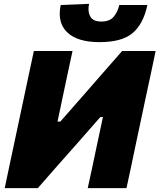

<svg xmlns="http://www.w3.org/2000/svg" viewBox="-20 -978 829 998"><path d="M4.5 0Q16.5 -57 27.5 -109.5Q38.5 -162 53.5 -231.5L105 -473.5Q120 -543.5 131.5 -598.5Q143 -653.5 156 -713H357Q344.5 -656 333 -601.5Q321.5 -546.5 306.5 -476.5L279 -346H293.5L415.5 -485Q463.5 -540 512 -595.5Q560.5 -651 615 -713H789Q776.5 -654 765 -599Q753 -544 738 -473.5L686.5 -231Q672 -162 661 -109.5Q649.5 -57 637.5 0H436Q448.5 -56.5 459.8 -109.5Q471 -162.5 485 -229L515 -369.5H501.5L375.5 -226Q318.5 -161.5 270.2 -107Q222 -52.5 176.5 0ZM497.5 -759Q382.5 -759 330 -809.5Q290.5 -847 290.5 -907Q290.5 -928 295.5 -952L443 -958Q440 -944 440 -931Q440 -909.5 449 -893Q463 -866 507 -866Q551 -866 571.8 -892Q592.5 -918 600 -952H746Q725.5 -854 669.8 -806.5Q614 -759 497.5 -759Z"/></svg>

Font: Heraclito ExtraBold
Style: Italic
Weight: 800
Italic angle: -12°
Designer: Kostas Bartsokas (font) & Cristiano Sobral (main changes)
Foundry: Kostas Bartsokas (font) & Cristiano Sobral (main changes)
Version: Version 1.00;July 8, 2020;FontCreator 13.0.0.2655 64-bit